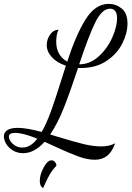

<svg xmlns="http://www.w3.org/2000/svg" viewBox="-94 -740 684 994"><path d="M189 18 137 -6Q84 53 26 53Q-4 53 -27 39Q-50 25 -62 4.5Q-74 -16 -74 -34Q-74 -54 -56.5 -66Q-39 -78 -1 -78Q43 -78 122 -57Q147 -101 169 -161.5Q191 -222 223 -324L247 -400Q201 -415 174.5 -444Q148 -473 148 -507Q148 -536 165.5 -561Q183 -586 210 -586Q203 -577 200 -559Q197 -541 197 -524Q197 -487 212.5 -461Q228 -435 254 -421Q300 -562 350 -641Q400 -720 469 -720Q506 -720 536 -696Q566 -672 566 -618Q566 -568 539 -514.5Q512 -461 457.5 -424.5Q403 -388 326 -388H310Q269 -264 237 -183Q205 -102 166 -44Q174 -41 183 -38.5Q192 -36 201 -33Q286 -7 337 5.5Q388 18 431 18Q471 18 502 2Q486 47 460 67Q434 87 397 87Q358 87 311.5 70Q265 53 189 18ZM512 -645Q512 -672 502 -683.5Q492 -695 476 -695Q434 -695 399 -623.5Q364 -552 316 -407Q372 -407 417 -448Q462 -489 487 -545.5Q512 -602 512 -645ZM99 -22Q25 -52 -15 -52Q-48 -52 -48 -33Q-48 -14 -27.5 5Q-7 24 22 24Q64 24 99 -22ZM112 197Q112 164 132 127Q152 90 173 90Q183 90 190.5 98.5Q198 107 198 118Q177 140 164 162.5Q151 185 142 205.5Q133 226 129 234Q112 224 112 197Z"/></svg>

Font: Dancing Script
Style: Regular
Weight: 400
Designer: Pablo Impallari
Foundry: Pablo Impallari
Version: Version 2.000